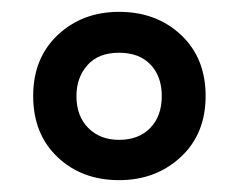

<svg xmlns="http://www.w3.org/2000/svg" viewBox="-20 -744 403 324"><path d="M181 -440Q118 -440 77 -479Q36 -518 36 -582Q36 -646 77.5 -685Q119 -724 181 -724Q244 -724 285.5 -685Q327 -646 327 -582Q327 -518 285 -479Q243 -440 181 -440ZM181 -508Q214 -508 233.5 -528Q253 -548 253 -582Q253 -615 234 -635Q215 -655 181 -655Q146 -655 127.5 -634Q109 -613 109 -582Q109 -548 129 -528Q149 -508 181 -508Z"/></svg>

Font: Noto Sans Devanagari UI ExtraCondensed SemiBold
Style: Regular
Weight: 600
Width: 2
Designer: Jelle Bosma - Monotype Design Team
Foundry: Monotype Imaging Inc.
Version: Version 2.004; ttfautohint (v1.8.4.7-5d5b)